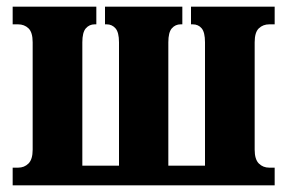

<svg xmlns="http://www.w3.org/2000/svg" viewBox="-20 -556 862 576"><path d="M18 0V-53H34Q53 -53 65.5 -65.5Q78 -78 78 -107V-429Q78 -459 65.5 -471Q53 -483 34 -483H18V-536H269V-483H264Q248 -483 237.5 -471Q227 -459 227 -429V-59H337V-429Q337 -459 326.5 -471Q316 -483 300 -483H295V-536H527V-483H522Q506 -483 495.5 -471Q485 -459 485 -429V-59H595V-429Q595 -459 585 -471Q575 -483 558 -483H553V-536H804V-483H788Q769 -483 756.5 -471Q744 -459 744 -429V-107Q744 -78 756.5 -65.5Q769 -53 788 -53H804V0Z"/></svg>

Font: Noto Serif ExtraCondensed ExtraBold
Style: Regular
Weight: 800
Width: 2
Designer: Monotype Design Team
Foundry: Monotype Imaging Inc.
Version: Version 2.013; ttfautohint (v1.8.4.7-5d5b)